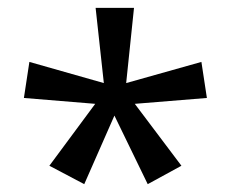

<svg xmlns="http://www.w3.org/2000/svg" viewBox="-20 -780 591 490"><path d="M322 -760 302 -568 494 -622 508 -530 324 -515 443 -357 357 -310 272 -485 195 -310 106 -357 223 -515 41 -530 55 -622 245 -568 224 -760Z"/></svg>

Font: Noto Sans Khojki
Style: Regular
Weight: 400
Designer: Monotype Design Team
Foundry: Monotype Imaging Inc.
Version: Version 2.003; ttfautohint (v1.8.4.7-5d5b)